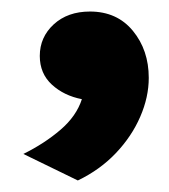

<svg xmlns="http://www.w3.org/2000/svg" viewBox="-20 -171 293 333"><path d="M115 142 20.5 96Q57 78 84.8 54.2Q112.5 30.5 122 1Q91 -5 70 -24.2Q49 -43.5 49 -74Q49 -106.5 73.2 -128.8Q97.5 -151 136 -151Q183 -151 210.5 -117.5Q238 -84 238 -36Q238 -2.5 223.2 31.5Q208.5 65.5 181 94.5Q153.5 123.5 115 142Z"/></svg>

Font: Karla ExtraLight
Style: Bold
Weight: 700
Version: Version 2.001